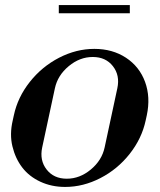

<svg xmlns="http://www.w3.org/2000/svg" viewBox="-20 -719 624 751"><path d="M234.9 12.2Q181.6 12.2 137.7 -8.3Q93.8 -28.8 66.9 -64Q40 -99.1 28.6 -146.5Q17.1 -193.8 29.8 -248L34.2 -268.1Q49.3 -338.9 96.7 -398.7Q144 -458.5 211.2 -493.2Q278.3 -527.8 349.1 -527.8Q419.9 -527.8 472.7 -493.2Q525.4 -458.5 547.4 -398.7Q569.3 -338.9 554.2 -268.1L549.8 -248Q534.7 -177.2 487.3 -117.2Q439.9 -57.1 372.8 -22.5Q305.7 12.2 234.9 12.2ZM145 -142.1Q134.3 -91.8 162.4 -55.9Q190.4 -20 241.2 -20Q292 -20 335.2 -55.9Q378.4 -91.8 389.2 -142.1L439 -374Q449.7 -424.3 421.6 -460.2Q393.6 -496.1 342.8 -496.1Q292 -496.1 248.8 -460.2Q205.6 -424.3 194.8 -374ZM210 -667V-699.2H487.8V-667Z"/></svg>

Font: Fin Serif Display
Style: Italic
Weight: 400
Italic angle: -12°
Designer: J. Blake Harris
Version: Version 1.006;FEAKit 1.0